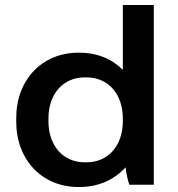

<svg xmlns="http://www.w3.org/2000/svg" viewBox="-20 -740 711 769"><path d="M294 9H299C374 9 438 -20 483 -70C485 -48 492 -17 498 0H596V-720H472V-460C429 -504 369 -529 299 -529H294C149 -529 45 -421 45 -267V-253C45 -99 149 9 294 9ZM319 -90C233 -90 174 -156 174 -255V-265C174 -364 233 -430 319 -430H327C413 -430 472 -364 472 -265V-255C472 -156 413 -90 327 -90Z"/></svg>

Font: Fixel Display SemiBold
Style: Regular
Weight: 600
Designer: AlfaBravo + MacPaw
Foundry: Kyrylo Tkachov, Marchela Mozhyna, Serhii Makarenko, Maria Weinstein, Zakhar Kryvoshyya
Version: Version 1.211